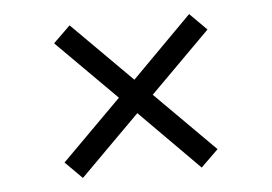

<svg xmlns="http://www.w3.org/2000/svg" viewBox="-37 -568 674 475"><g transform="rotate(-5 300.0 -330.5)"><path d="M151 -140 109 -182 257 -330 109 -478 151 -519 299 -371 448 -521 490 -479 341 -330 489 -182 446 -140 299 -288Z"/></g></svg>

Font: JetBrains Mono NL ExtraLight
Style: Regular
Weight: 200
Designer: Philipp Nurullin, Konstantin Bulenkov
Foundry: JetBrains
Version: Version 2.304; ttfautohint (v1.8.4.7-5d5b)